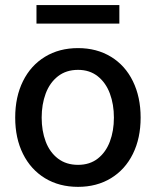

<svg xmlns="http://www.w3.org/2000/svg" viewBox="-20 -727 614 758"><path d="M40 -262.7Q40 -344.7 70.8 -406.7Q101.6 -468.8 157.7 -502.9Q213.9 -537.1 288.1 -537.1Q361.8 -537.1 418 -502.9Q474.1 -468.8 504.6 -406.5Q535.2 -344.2 535.2 -262.7Q535.2 -181.2 504.6 -119.4Q474.1 -57.6 418 -23.4Q361.8 10.7 288.1 10.7Q213.9 10.7 157.7 -23.4Q101.6 -57.6 70.8 -119.4Q40 -181.2 40 -262.7ZM429.7 -262.7Q429.7 -314.9 413.8 -357.7Q397.9 -400.4 366 -425.8Q334 -451.2 288.1 -451.2Q241.2 -451.2 208.7 -425.8Q176.3 -400.4 160.4 -357.7Q144.5 -314.9 144.5 -262.7Q144.5 -210.4 160.4 -168.2Q176.3 -126 208.7 -101.1Q241.2 -76.2 288.1 -76.2Q334.5 -76.2 366.2 -101.1Q397.9 -126 413.8 -168.2Q429.7 -210.4 429.7 -262.7ZM451.2 -633.8H124V-707H451.2Z"/></svg>

Font: Pretendard Medium
Style: Regular
Weight: 500
Designer: Base glyphs from Inter by Rasmus Andersson; Hangeul glyphs from Noto Sans CJK(Source Han Sans) by Jang Soo-young and Kan
Foundry: Kil Hyung-jin
Version: Version 1.309